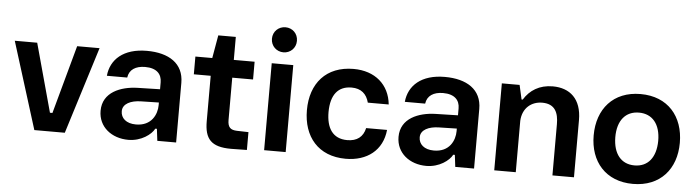

<svg xmlns="http://www.w3.org/2000/svg" viewBox="-47 -952 4214 1162"><g transform="rotate(5 2060.0 -371.0)"><path d="M186 0H371.1L536.1 -528.3H399.9L286.1 -112.8H271L157.2 -528.3H21Z M757.3 9.3C836.4 9.3 896.5 -36.6 914.6 -72.3H924.3L933.1 0H1047.4V-362.3C1047.4 -480 957 -537.1 823.2 -537.1C680.7 -537.1 604 -465.3 594.7 -365.7H718.3C724.6 -414.1 763.2 -439 821.3 -439C891.6 -439 922.4 -404.3 922.4 -354.5V-312.5L785.2 -309.1C685.1 -306.2 575.2 -265.1 575.2 -151.4C575.2 -53.2 656.2 9.3 757.3 9.3ZM703.1 -160.2C703.1 -205.6 752.4 -228.5 814.9 -229.5L922.4 -231.9V-216.3C922.4 -159.2 889.6 -87.4 795.4 -87.4C735.8 -87.4 703.1 -118.2 703.1 -160.2Z M1381.3 9.3 1478 7.8V-100.6L1407.2 -102.5C1369.6 -104 1351.6 -117.7 1351.6 -163.6V-420.4H1478V-528.3H1351.6V-668H1245.1L1220.7 -528.3H1118.2V-420.4H1220.7V-145C1220.7 -37.6 1259.8 9.3 1381.3 9.3Z M1582 -528.3V0H1712.9V-528.3ZM1570.3 -676.3C1570.3 -631.8 1605 -600.1 1646.5 -600.1C1688 -600.1 1722.2 -631.8 1722.2 -676.3C1722.2 -721.2 1688 -752.4 1646.5 -752.4C1605 -752.4 1570.3 -721.2 1570.3 -676.3Z M2078.1 8.8C2207.5 8.8 2300.3 -62 2312.5 -187H2185.5C2173.3 -132.3 2136.2 -104.5 2077.6 -104.5C1987.8 -104.5 1950.2 -168.5 1950.2 -264.2C1950.7 -370.1 1995.6 -423.8 2076.7 -423.8C2134.3 -423.8 2168.5 -394 2182.1 -341.3H2309.1C2296.9 -461.4 2209.5 -537.1 2079.1 -537.1C1912.6 -537.1 1818.8 -427.2 1818.8 -264.2C1818.8 -104 1910.2 8.8 2078.1 8.8Z M2567.4 9.3C2646.5 9.3 2706.5 -36.6 2724.6 -72.3H2734.4L2743.2 0H2857.4V-362.3C2857.4 -480 2767.1 -537.1 2633.3 -537.1C2490.7 -537.1 2414.1 -465.3 2404.8 -365.7H2528.3C2534.7 -414.1 2573.2 -439 2631.3 -439C2701.7 -439 2732.4 -404.3 2732.4 -354.5V-312.5L2595.2 -309.1C2495.1 -306.2 2385.3 -265.1 2385.3 -151.4C2385.3 -53.2 2466.3 9.3 2567.4 9.3ZM2513.2 -160.2C2513.2 -205.6 2562.5 -228.5 2625 -229.5L2732.4 -231.9V-216.3C2732.4 -159.2 2699.7 -87.4 2605.5 -87.4C2545.9 -87.4 2513.2 -118.2 2513.2 -160.2Z M3087.9 -528.3H2980V0H3110.8V-302.7V-312.5C3114.7 -391.1 3169.4 -433.1 3233.9 -433.1C3313.5 -433.1 3333.5 -378.4 3333.5 -311.5V0H3464.4V-347.7C3464.4 -476.1 3393.1 -537.1 3289.1 -537.1C3207.5 -537.1 3149.9 -499.5 3114.3 -441.4H3107.4Z M3822.8 8.8C3988.8 8.8 4084.5 -104.5 4084.5 -263.2C4084.5 -423.8 3988.8 -537.1 3822.8 -537.1C3656.7 -537.1 3561 -423.8 3561 -263.2C3561 -104.5 3656.7 8.8 3822.8 8.8ZM3692.4 -263.2C3691.9 -366.2 3742.2 -424.3 3822.8 -424.3C3903.3 -424.3 3953.6 -366.2 3953.1 -263.2C3952.1 -163.1 3904.3 -103.5 3822.8 -103.5C3741.2 -103.5 3693.4 -163.1 3692.4 -263.2Z"/></g></svg>

Font: Wand UI Pro Bold
Style: Regular
Weight: 700
Designer: Andreas Faust
Version: Version 1.003;FEAKit 1.0